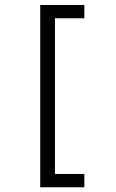

<svg xmlns="http://www.w3.org/2000/svg" viewBox="-20 -708 478 790"><path d="M206.1 -632.8V7.8H327.1V62.5H145.5V-687.5H327.1V-632.8Z"/></svg>

Font: Sudo Light
Style: Regular
Weight: 300
Monospace: yes
Designer: Jens Kutilek
Foundry: Jens Kutilek
Version: Version 0.040